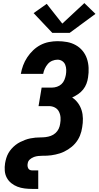

<svg xmlns="http://www.w3.org/2000/svg" viewBox="-20 -1010 640 1245"><path d="M319 -797 198 -925 283 -985 384 -857 527 -990 599 -920 432 -797ZM189 215Q164 215 139.5 212Q115 209 93 200.5Q71 192 53 177.5Q35 163 24 142.5Q13 122 11 97.5Q9 73 13 48Q16 31 21 14.5Q26 -2 34.5 -17Q43 -32 55 -45.5Q67 -59 81 -70Q95 -81 111 -89Q127 -97 143 -103Q159 -109 176 -112.5Q193 -116 209.5 -117.5Q226 -119 242.5 -119Q259 -119 276 -121Q293 -123 309.5 -129Q326 -135 339.5 -147Q353 -159 360.5 -175Q368 -191 370 -207Q374 -228 372.5 -248.5Q371 -269 362 -286.5Q353 -304 335.5 -313Q318 -322 297 -322H230L250 -442H317Q333 -442 349.5 -447.5Q366 -453 378.5 -464.5Q391 -476 397.5 -492Q404 -508 407 -524Q410 -541 409.5 -558Q409 -575 403 -590Q397 -605 383.5 -614Q370 -623 353 -623Q336 -623 319 -616Q302 -609 290 -595Q278 -581 270.5 -564.5Q263 -548 260 -531H115Q120 -559 130 -586Q140 -613 156.5 -638Q173 -663 195 -684Q217 -705 243 -718.5Q269 -732 297.5 -737.5Q326 -743 353 -743Q385 -743 415 -737.5Q445 -732 471 -717.5Q497 -703 515.5 -680.5Q534 -658 543.5 -630Q553 -602 554.5 -570.5Q556 -539 551 -508Q548 -487 540.5 -467Q533 -447 519 -429.5Q505 -412 486.5 -399.5Q468 -387 448 -378Q470 -363 485.5 -342Q501 -321 509 -295.5Q517 -270 517.5 -241.5Q518 -213 513 -185Q511 -171 507.5 -157.5Q504 -144 498.5 -130.5Q493 -117 485 -104Q477 -91 467 -79.5Q457 -68 445.5 -58.5Q434 -49 421.5 -41Q409 -33 395.5 -26.5Q382 -20 368 -15.5Q354 -11 340 -8Q326 -5 312 -3Q298 -1 284 -0.5Q270 0 256 0Q242 0 228 1.5Q214 3 200 8Q186 13 174 23.5Q162 34 160 48Q158 56 158.5 64.5Q159 73 162.5 80.5Q166 88 173 91.5Q180 95 189 95H228V215Z"/></svg>

Font: Iosevka SS04 Hv Ex Obl
Style: Regular
Weight: 900
Width: 7
Italic angle: -9°
Monospace: yes
Designer: Belleve Invis
Foundry: Belleve Invis
Version: Version 19.0.0; ttfautohint (v1.8.4)